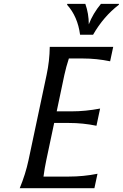

<svg xmlns="http://www.w3.org/2000/svg" viewBox="-20 -982 641 1002"><path d="M331.1 -961.9H425.3Q443.4 -910.6 443.4 -855Q464.8 -911.1 506.8 -961.9H601.1L600.1 -957Q520 -895.5 465.8 -800.8H397.9Q385.3 -896 330.1 -957ZM83 0Q113.3 -73.2 128.9 -146.5L223.1 -590.8Q238.8 -664.1 239.7 -737.3H570.8L554.7 -662.1Q484.4 -676.8 411.6 -676.8H339.4Q324.7 -631.8 315.9 -590.8L275.9 -400.9H353Q426.3 -400.9 502.4 -415.5L483.4 -325.7Q413.1 -340.3 339.8 -340.3H262.7L221.7 -146.5Q212.9 -105.5 207 -60.5H338.9Q416 -60.5 488.8 -75.2L472.7 0Z"/></svg>

Font: Classica
Style: Book Oblique
Weight: 400
Italic angle: -12°
Designer: Wojciech Kalinowski "wmk69" (wmk69@o2.pl)
Foundry: Wojciech Kalinowski "wmk69" (wmk69@o2.pl)
Version: Version 2.1.1; 2021-05-14